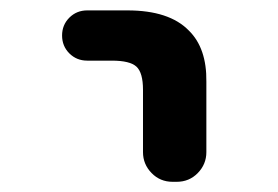

<svg xmlns="http://www.w3.org/2000/svg" viewBox="-20 -569 540 373"><path d="M315.4 -215.8Q291 -215.8 274.4 -232.9Q257.8 -250 257.8 -273.4V-394.5Q257.8 -427.7 245.1 -439.5Q232.4 -451.2 197.3 -451.2H149.4Q128.9 -451.2 114.7 -465.3Q100.6 -479.5 100.6 -500Q100.6 -520.5 114.7 -534.7Q128.9 -548.8 149.4 -548.8H227.5Q308.6 -548.8 346.7 -509.8Q381.8 -475.6 380.9 -410.2V-273.4Q380.9 -250 364.3 -232.9Q347.7 -215.8 323.2 -215.8Z"/></svg>

Font: Rounded Mgen+ 1mn medium
Style: Regular
Weight: 500
Designer: [Source Han Sans]
Ryoko NISHIZUKA  (kana & ideographs); Paul D. Hunt (Latin, Greek & Cyrillic); Wenlong ZHANG  (bopomofo
Version: Version 1.059.20150602